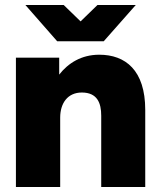

<svg xmlns="http://www.w3.org/2000/svg" viewBox="-20 -752 648 772"><path d="M387 -287V0H564V-310C564 -470 484 -532 379 -532C307 -532 254 -498 218 -452V-520H44V0H222V-279C222 -337 252 -380 309 -380C371 -380 387 -338 387 -287ZM82 -732 210 -586H397L526 -732H372L304 -666L236 -732Z"/></svg>

Font: Aspekta 850
Style: Regular
Weight: 850
Designer: Ivo Dolenc
Version: Version 2.000